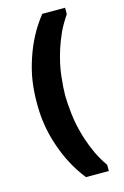

<svg xmlns="http://www.w3.org/2000/svg" viewBox="-125 -776 603 935"><g transform="rotate(-15 176.5 -308.5)"><path d="M192.4 -307.6Q192.4 -272.5 199.2 -210.9Q206.1 -149.4 228.5 -79.1Q241.2 -41 258.8 -2.9Q277.3 36.1 302.7 72.3Q302.7 83 302.7 103.5Q273.4 103.5 245.1 103.5Q215.8 103.5 187.5 103.5Q151.4 57.6 127 10.7Q102.5 -35.2 84 -90.8Q65.4 -145.5 57.6 -198.2Q49.8 -246.1 49.8 -299.8Q49.8 -303.7 49.8 -307.6Q49.8 -366.2 57.6 -418Q65.4 -469.7 84 -525.4Q102.5 -581.1 127 -627Q151.4 -673.8 187.5 -719.7Q225.6 -719.7 302.7 -719.7Q302.7 -709 302.7 -687.5Q277.3 -650.4 258.8 -612.3Q241.2 -573.2 228.5 -535.2Q206.1 -465.8 199.2 -404.3Q192.4 -342.8 192.4 -307.6Z"/></g></svg>

Font: Post Neon Display
Style: Regular
Weight: 700
Designer: Ward Goes
Version: Version 1.0